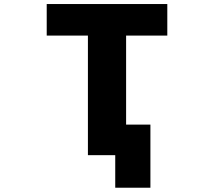

<svg xmlns="http://www.w3.org/2000/svg" viewBox="-20 -752 1040 933"><path d="M710.9 -146.5V160.2H540V2H533.2H407.2V-579.1H207V-732.4H793V-579.1H592.8V-146.5Z"/></svg>

Font: Gen Shin Gothic Monospace Heavy
Style: Bold
Weight: 800
Designer: [Source Han Sans]
Ryoko NISHIZUKA  (kana & ideographs); Paul D. Hunt (Latin, Greek & Cyrillic); Wenlong ZHANG  (bopomofo
Version: Version 1.002.20150607